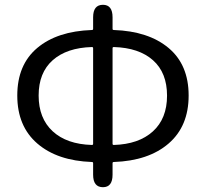

<svg xmlns="http://www.w3.org/2000/svg" viewBox="-20 -767 857 800"><path d="M409 13Q368 13 368 -39V-87Q368 -92 363 -92Q219 -97 135.5 -169Q52 -241 52 -369Q52 -497 135 -567Q218 -637 363 -642Q368 -642 368 -647V-695Q368 -747 409 -747Q449 -747 449 -695V-647Q449 -642 454 -642Q599 -637 682.5 -567Q766 -497 766 -369Q766 -241 682.5 -169Q599 -97 454 -92Q449 -92 449 -87V-39Q449 13 409 13ZM363 -163Q368 -163 368 -168V-566Q368 -571 363 -571Q258 -568 199.5 -516Q141 -464 141 -369Q141 -274 199.5 -220Q258 -166 363 -163ZM449 -168Q449 -163 454 -163Q558 -166 617 -219.5Q676 -273 676 -368.5Q676 -464 617.5 -516Q559 -568 454 -571Q449 -571 449 -566Z"/></svg>

Font: Resource Han Rounded KR
Style: Regular
Weight: 400
Designer: Cyano Hao (round all glyphs); Ryoko NISHIZUKA 西塚涼子 (kana, bopomofo & ideographs); Paul D. Hunt (Latin, Greek & Cyrillic)
Foundry: Cyano Hao
Version: 0.990